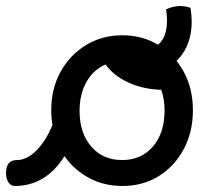

<svg xmlns="http://www.w3.org/2000/svg" viewBox="-57 -603 708 637"><path d="M-1 -72Q32 -72 63.5 -103.5Q95 -135 117 -188Q113 -212 113 -237Q113 -309 144 -365Q175 -421 228.5 -453.5Q282 -486 349 -486Q416 -486 469 -453.5Q522 -421 552.5 -365Q583 -309 583 -237Q583 -165 552.5 -108Q522 -51 469.5 -18.5Q417 14 349 14Q288 14 238.5 -12.5Q189 -39 157 -85Q95 14 -8 14Q-21 14 -29 2Q-37 -10 -37 -29Q-37 -72 -1 -72ZM348 -72Q412 -72 450.5 -117Q489 -162 489 -237Q489 -274 478 -305Q418 -307 369.5 -329Q321 -351 293 -389Q253 -372 230 -331.5Q207 -291 207 -235Q207 -162 245.5 -117Q284 -72 348 -72ZM423 -440Q458 -440 477.5 -465Q497 -490 497 -535Q497 -553 494 -572Q535 -591 575 -577Q577 -565 578 -553.5Q579 -542 579 -531Q579 -458 537.5 -410Q496 -362 423 -354Z"/></svg>

Font: Borel
Style: Regular
Weight: 400
Designer: Rosalie Wagner
Foundry: ANRT
Version: Version 1.007; ttfautohint (v1.8.4.7-5d5b)